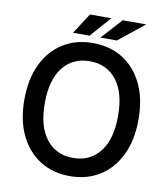

<svg xmlns="http://www.w3.org/2000/svg" viewBox="-92 -922 881 1009"><g transform="rotate(10 348.5 -417.5)"><path d="M348 10Q258 10 189.5 -33Q121 -76 82.5 -155.5Q44 -235 44 -345Q44 -456 82.5 -535.5Q121 -615 189.5 -657.5Q258 -700 348 -700Q439 -700 507.5 -657.5Q576 -615 614.5 -535.5Q653 -456 653 -345Q653 -235 614.5 -155.5Q576 -76 507.5 -33Q439 10 348 10ZM348 -87Q439 -87 491.5 -154Q544 -221 544 -345Q544 -470 491.5 -536.5Q439 -603 348 -603Q258 -603 205.5 -536.5Q153 -470 153 -345Q153 -221 205.5 -154Q258 -87 348 -87ZM381 -735 481 -845H606L469 -735ZM235 -735 306 -845H420L323 -735Z"/></g></svg>

Font: Radio Canada Big
Style: Regular
Weight: 400
Designer: Étienne Aubert Bonn
Foundry: Coppers and Brasses
Version: Version 1.001